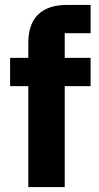

<svg xmlns="http://www.w3.org/2000/svg" viewBox="-20 -760 401 780"><path d="M95 0H243V-410H348V-525H243V-625H348V-740H252C150 -740 95 -688 95 -587V-525H21V-410H95Z"/></svg>

Font: IBM Plex Thai Looped
Style: Bold
Weight: 700
Designer: Mike Abbink, Paul van der Laan, Pieter van Rosmalen, Ben Mitchell, Mark Frömberg
Foundry: Bold Monday
Version: Version 1.0